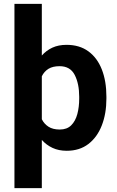

<svg xmlns="http://www.w3.org/2000/svg" viewBox="-20 -770 606 993"><path d="M530.3 -270V-259.8Q530.3 -182.6 506.6 -121.6Q482.9 -60.5 437.3 -25.4Q391.6 9.8 325.2 9.8Q283.7 9.8 251.7 -5.1Q219.7 -20 196.3 -46.4V203.1H54.7V-750H196.3V-482.9Q219.7 -509.3 251.2 -523.7Q282.7 -538.1 324.2 -538.1Q391.1 -538.1 437 -504.6Q482.9 -471.2 506.6 -410.9Q530.3 -350.6 530.3 -270ZM389.6 -259.8V-270Q389.6 -336.9 366.5 -382.3Q343.3 -427.7 288.1 -427.7Q252.9 -427.7 230.7 -414.1Q208.5 -400.4 196.3 -375.5V-153.3Q208.5 -128.9 231 -114.5Q253.4 -100.1 289.1 -100.1Q326.2 -100.1 348.1 -121.8Q370.1 -143.6 379.9 -179.9Q389.6 -216.3 389.6 -259.8Z"/></svg>

Font: Vazirmatn RD FD
Style: Bold
Weight: 700
Designer: Saber Rastikerdar
Foundry: Saber Rastikerdar
Version: Version 33.003